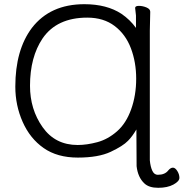

<svg xmlns="http://www.w3.org/2000/svg" viewBox="-20 -733 875 915"><path d="M668 141Q637 112 631 59L630 -116Q610 -82 590 -62Q566 -37 507.5 -9.5Q449 18 351 18Q253 18 188 -27.5Q123 -73 88 -152Q53 -231 53 -320Q53 -495 132 -600Q219 -713 382 -713Q489 -713 559 -667Q600 -639 628 -600V-659L624 -695Q624 -705 642 -705Q660 -705 678 -697.5Q696 -690 696 -677L694 -588V31Q697 62 706 81Q715 100 732 100Q766 100 782 79Q793 66 804 66Q815 66 825 82Q835 98 835 114.5Q835 131 806.5 146.5Q778 162 734 162Q690 162 668 141ZM350 -42Q394 -42 444 -55.5Q494 -69 537.5 -107Q581 -145 605 -212Q629 -279 629 -357.5Q629 -436 604 -502.5Q579 -569 526.5 -609Q474 -649 396 -649Q251 -649 183 -550Q123 -461 123 -324Q123 -212 183 -127Q243 -42 350 -42Z"/></svg>

Font: LXGW Bright TC
Style: Regular
Weight: 400
Designer: Christian Thalmann (Catharsis Fonts)
Foundry: LXGW / Christian Thalmann (Catharsis Fonts) / Fontworks Inc.
Version: Version 5.501